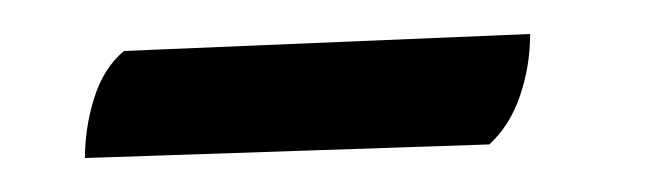

<svg xmlns="http://www.w3.org/2000/svg" viewBox="-20 -322 395 113"><path d="M53 -292 292 -302Q292 -283 286 -265.5Q280 -248 268 -237L30 -229Q30 -247 35.5 -264.5Q41 -282 53 -292Z"/></svg>

Font: Kurale
Style: Regular
Weight: 400
Designer: Eduardo Rodriguez Tunni
Foundry: Eduardo Rodriguez Tunni
Version: Version 2.000